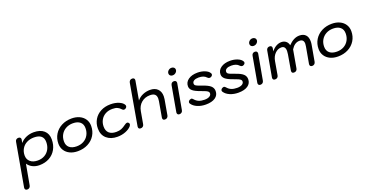

<svg xmlns="http://www.w3.org/2000/svg" viewBox="-60 -1715 5700 2970"><g transform="rotate(-20 2790.0 -230.0)"><path d="M-23 263Q-23 256 -22 252L103 -454Q106 -476 120.5 -488Q135 -500 156 -500Q176 -500 186.5 -490.5Q197 -481 197 -464Q197 -457 196 -453L186 -404Q227 -451 284.5 -475.5Q342 -500 408 -500Q515 -500 575 -447.5Q635 -395 635 -301Q635 -209 595.5 -138.5Q556 -68 485 -29Q414 10 321 10Q260 10 210.5 -14.5Q161 -39 131 -84L70 252Q66 274 51.5 286.5Q37 299 15 299Q-3 299 -13 289.5Q-23 280 -23 263ZM541 -292Q541 -357 501.5 -390Q462 -423 384 -423Q318 -423 265.5 -396Q213 -369 184 -320Q155 -271 155 -209Q155 -144 200 -105.5Q245 -67 322 -67Q387 -67 436.5 -95.5Q486 -124 513.5 -175Q541 -226 541 -292Z M708 -201Q708 -287 749.5 -355Q791 -423 865 -461.5Q939 -500 1032 -500Q1105 -500 1161 -473.5Q1217 -447 1248 -399Q1279 -351 1279 -289Q1279 -203 1237.5 -135Q1196 -67 1122 -28.5Q1048 10 954 10Q881 10 825.5 -16.5Q770 -43 739 -91Q708 -139 708 -201ZM1185 -287Q1185 -352 1143 -387.5Q1101 -423 1025 -423Q960 -423 909 -395Q858 -367 829.5 -317.5Q801 -268 801 -205Q801 -139 843.5 -103Q886 -67 963 -67Q1028 -67 1078.5 -95Q1129 -123 1157 -173Q1185 -223 1185 -287Z M1362 -213Q1362 -295 1401 -360.5Q1440 -426 1510.5 -463Q1581 -500 1672 -500Q1750 -500 1808.5 -475Q1867 -450 1886 -415Q1892 -405 1892 -394Q1892 -372 1869 -357Q1858 -350 1845 -350Q1825 -350 1810 -369Q1790 -393 1759 -408Q1728 -423 1675 -423Q1609 -423 1559.5 -395.5Q1510 -368 1483 -319.5Q1456 -271 1456 -211Q1456 -141 1496.5 -104Q1537 -67 1614 -67Q1663 -67 1698 -81Q1733 -95 1773 -125Q1800 -145 1816 -145Q1828 -145 1838 -136Q1851 -124 1851 -110Q1851 -97 1835 -76Q1802 -39 1740 -14.5Q1678 10 1605 10Q1496 10 1429 -49Q1362 -108 1362 -213Z M1950 -24Q1950 -32 1951 -37L2069 -712Q2074 -735 2088 -747Q2102 -759 2124 -759Q2142 -759 2152.5 -750Q2163 -741 2163 -724Q2163 -716 2162 -712L2108 -404Q2146 -451 2203 -475.5Q2260 -500 2323 -500Q2402 -500 2446.5 -456Q2491 -412 2491 -336Q2491 -311 2487 -288L2443 -37Q2439 -16 2424.5 -3Q2410 10 2388 10Q2350 10 2350 -24Q2350 -32 2351 -37L2395 -288Q2399 -309 2399 -331Q2399 -378 2373.5 -400.5Q2348 -423 2295 -423Q2211 -423 2152.5 -373.5Q2094 -324 2079 -240L2043 -37Q2039 -14 2024 -2Q2009 10 1988 10Q1950 10 1950 -24Z M2678 -639Q2678 -667 2700 -687.5Q2722 -708 2752 -708Q2776 -708 2792 -694.5Q2808 -681 2808 -660Q2808 -632 2785.5 -611.5Q2763 -591 2732 -591Q2708 -591 2693 -604.5Q2678 -618 2678 -639ZM2588 -26Q2588 -33 2589 -37L2663 -453Q2667 -476 2681 -488Q2695 -500 2716 -500Q2737 -500 2747 -489.5Q2757 -479 2757 -462Q2757 -456 2756 -453L2681 -37Q2677 -14 2662 -2Q2647 10 2626 10Q2607 10 2597.5 0Q2588 -10 2588 -26Z M2832 -89Q2825 -100 2825 -109Q2825 -120 2832 -130Q2839 -140 2852 -147Q2868 -154 2875 -154Q2891 -154 2906 -135Q2935 -100 2974 -84Q3013 -68 3068 -68Q3119 -68 3149 -86Q3179 -104 3179 -134Q3179 -150 3169 -161Q3159 -172 3133 -184.5Q3107 -197 3054 -215Q2968 -245 2931.5 -276.5Q2895 -308 2895 -351Q2895 -418 2952.5 -459Q3010 -500 3105 -500Q3169 -500 3224.5 -478Q3280 -456 3300 -420Q3306 -411 3306 -401Q3306 -380 3282 -366Q3269 -359 3257 -359Q3237 -359 3221 -377Q3181 -423 3096 -423Q3047 -423 3019 -406.5Q2991 -390 2991 -360Q2991 -344 3000 -334Q3009 -324 3034 -313Q3059 -302 3114 -283Q3200 -254 3236.5 -220.5Q3273 -187 3273 -137Q3273 -68 3217 -29.5Q3161 9 3061 9Q2986 9 2924.5 -17Q2863 -43 2832 -89Z M3368 -89Q3361 -100 3361 -109Q3361 -120 3368 -130Q3375 -140 3388 -147Q3404 -154 3411 -154Q3427 -154 3442 -135Q3471 -100 3510 -84Q3549 -68 3604 -68Q3655 -68 3685 -86Q3715 -104 3715 -134Q3715 -150 3705 -161Q3695 -172 3669 -184.5Q3643 -197 3590 -215Q3504 -245 3467.5 -276.5Q3431 -308 3431 -351Q3431 -418 3488.5 -459Q3546 -500 3641 -500Q3705 -500 3760.5 -478Q3816 -456 3836 -420Q3842 -411 3842 -401Q3842 -380 3818 -366Q3805 -359 3793 -359Q3773 -359 3757 -377Q3717 -423 3632 -423Q3583 -423 3555 -406.5Q3527 -390 3527 -360Q3527 -344 3536 -334Q3545 -324 3570 -313Q3595 -302 3650 -283Q3736 -254 3772.5 -220.5Q3809 -187 3809 -137Q3809 -68 3753 -29.5Q3697 9 3597 9Q3522 9 3460.5 -17Q3399 -43 3368 -89Z M4011 -639Q4011 -667 4033 -687.5Q4055 -708 4085 -708Q4109 -708 4125 -694.5Q4141 -681 4141 -660Q4141 -632 4118.5 -611.5Q4096 -591 4065 -591Q4041 -591 4026 -604.5Q4011 -618 4011 -639ZM3921 -26Q3921 -33 3922 -37L3996 -453Q4000 -476 4014 -488Q4028 -500 4049 -500Q4070 -500 4080 -489.5Q4090 -479 4090 -462Q4090 -456 4089 -453L4014 -37Q4010 -14 3995 -2Q3980 10 3959 10Q3940 10 3930.5 0Q3921 -10 3921 -26Z M4162 -26Q4162 -33 4163 -37L4237 -453Q4241 -476 4255.5 -488Q4270 -500 4291 -500Q4309 -500 4319.5 -491Q4330 -482 4330 -465Q4330 -457 4329 -453L4321 -407Q4355 -452 4397.5 -476Q4440 -500 4484 -500Q4529 -500 4559.5 -475.5Q4590 -451 4599 -407Q4687 -500 4781 -500Q4847 -500 4882.5 -463Q4918 -426 4918 -357Q4918 -326 4913 -301L4866 -37Q4862 -16 4847.5 -3Q4833 10 4811 10Q4792 10 4782 0.5Q4772 -9 4772 -26Q4772 -33 4773 -37L4821 -305Q4826 -333 4826 -350Q4826 -387 4808.5 -405Q4791 -423 4756 -423Q4675 -423 4619 -332L4567 -37Q4563 -14 4548 -2Q4533 10 4512 10Q4474 10 4474 -24Q4474 -32 4475 -37L4518 -288Q4523 -320 4523 -340Q4523 -423 4457 -423Q4398 -423 4352.5 -377Q4307 -331 4294 -256L4256 -37Q4252 -14 4237 -2Q4222 10 4201 10Q4162 10 4162 -26Z M4991 -201Q4991 -287 5032.5 -355Q5074 -423 5148 -461.5Q5222 -500 5315 -500Q5388 -500 5444 -473.5Q5500 -447 5531 -399Q5562 -351 5562 -289Q5562 -203 5520.5 -135Q5479 -67 5405 -28.5Q5331 10 5237 10Q5164 10 5108.5 -16.5Q5053 -43 5022 -91Q4991 -139 4991 -201ZM5468 -287Q5468 -352 5426 -387.5Q5384 -423 5308 -423Q5243 -423 5192 -395Q5141 -367 5112.5 -317.5Q5084 -268 5084 -205Q5084 -139 5126.5 -103Q5169 -67 5246 -67Q5311 -67 5361.5 -95Q5412 -123 5440 -173Q5468 -223 5468 -287Z"/></g></svg>

Font: Kodchasan Medium
Style: Italic
Weight: 500
Italic angle: -10°
Version: Version 1.000; ttfautohint (v1.6)